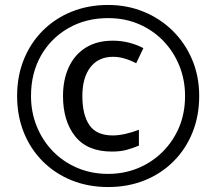

<svg xmlns="http://www.w3.org/2000/svg" viewBox="-20 -744 872 774"><path d="M416 10Q336 10 269 -17Q202 -44 152.5 -93.5Q103 -143 76 -210Q49 -277 49 -357Q49 -437 76 -504Q103 -571 152.5 -620.5Q202 -670 269 -697Q336 -724 416 -724Q492 -724 558.5 -697Q625 -670 675.5 -620.5Q726 -571 754.5 -504Q783 -437 783 -357Q783 -277 756 -210Q729 -143 679.5 -93.5Q630 -44 563 -17Q496 10 416 10ZM416 -43Q480 -43 536 -66Q592 -89 635 -131.5Q678 -174 702 -231Q726 -288 726 -357Q726 -422 703 -479Q680 -536 638.5 -579Q597 -622 540.5 -646.5Q484 -671 416 -671Q326 -671 255.5 -630.5Q185 -590 145 -519.5Q105 -449 105 -357Q105 -292 128 -235Q151 -178 192.5 -135Q234 -92 291 -67.5Q348 -43 416 -43ZM431 -133Q332 -133 283 -194.5Q234 -256 234 -357Q234 -422 257 -472.5Q280 -523 325 -551.5Q370 -580 435 -580Q500 -580 558 -550L529 -489Q479 -515 436 -515Q377 -515 344.5 -473Q312 -431 312 -357Q312 -281 340.5 -239.5Q369 -198 435 -198Q458 -198 486.5 -204.5Q515 -211 540 -221V-157Q516 -147 491 -140Q466 -133 431 -133Z"/></svg>

Font: TSCustom
Style: Regular
Weight: 400
Designer: Monotype Design Team
Foundry: Monotype Imaging Inc.
Version: Version 2.004; ttfautohint (v1.8.3) -l 8 -r 50 -G 200 -x 14 